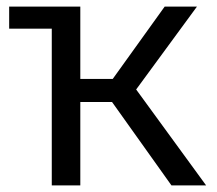

<svg xmlns="http://www.w3.org/2000/svg" viewBox="-20 -560 655 580"><path d="M136.4 0V-473.3H7.7V-540H222.6V-321.5H320.5L477.4 -540H574.9L391.3 -289.7L602.6 0H497.9L318.5 -251.8H222.6V0Z"/></svg>

Font: FiraCode Nerd Font
Style: Regular
Weight: 400
Designer: Carrois Corporate, Edenspiekermann AG, Nikita Prokopov
Foundry: Carrois Corporate, Edenspiekermann AG, Nikita Prokopov
Version: Version 6.002;Nerd Fonts 2.1.0